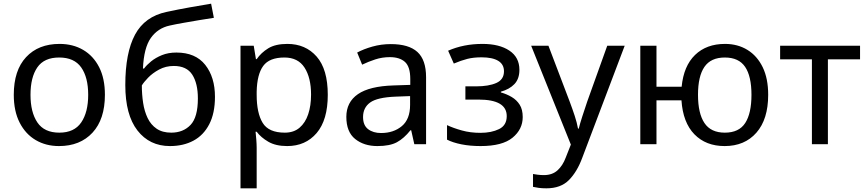

<svg xmlns="http://www.w3.org/2000/svg" viewBox="-20 -785 4722 1045"><path d="M551 -269Q551 -136 483.5 -63Q416 10 301 10Q230 10 174.5 -22.5Q119 -55 87 -117.5Q55 -180 55 -269Q55 -402 122 -474Q189 -546 304 -546Q377 -546 432.5 -513.5Q488 -481 519.5 -419.5Q551 -358 551 -269ZM146 -269Q146 -174 183.5 -118.5Q221 -63 303 -63Q384 -63 422 -118.5Q460 -174 460 -269Q460 -364 422 -418Q384 -472 302 -472Q220 -472 183 -418Q146 -364 146 -269Z M662 -322Q662 -498 715 -596.5Q768 -695 886 -720Q951 -734 1013 -745Q1075 -756 1129 -765L1144 -688Q1109 -683 1065 -675.5Q1021 -668 978 -660.5Q935 -653 904 -646Q839 -632 801 -578.5Q763 -525 758 -412H764Q778 -431 802.5 -451Q827 -471 861.5 -485Q896 -499 940 -499Q1044 -499 1097 -432Q1150 -365 1150 -258Q1150 -169 1119 -109Q1088 -49 1033 -19.5Q978 10 905 10Q794 10 728 -75Q662 -160 662 -322ZM912 -63Q977 -63 1017 -105Q1057 -147 1057 -249Q1057 -331 1026.5 -378.5Q996 -426 926 -426Q882 -426 846 -406.5Q810 -387 786 -362Q762 -337 752 -320Q752 -271 759 -225Q766 -179 783.5 -142.5Q801 -106 832.5 -84.5Q864 -63 912 -63Z M1544 -546Q1643 -546 1703.5 -477Q1764 -408 1764 -269Q1764 -132 1703.5 -61Q1643 10 1543 10Q1481 10 1440.5 -13.5Q1400 -37 1377 -68H1371Q1373 -51 1375 -25Q1377 1 1377 20V240H1289V-536H1361L1373 -463H1377Q1401 -498 1440 -522Q1479 -546 1544 -546ZM1528 -472Q1446 -472 1412.5 -426Q1379 -380 1377 -286V-269Q1377 -170 1409.5 -116.5Q1442 -63 1530 -63Q1579 -63 1610.5 -90Q1642 -117 1657.5 -163.5Q1673 -210 1673 -270Q1673 -362 1637.5 -417Q1602 -472 1528 -472Z M2107 -545Q2205 -545 2252 -502Q2299 -459 2299 -365V0H2235L2218 -76H2214Q2179 -32 2140.5 -11Q2102 10 2034 10Q1961 10 1913 -28.5Q1865 -67 1865 -149Q1865 -229 1928 -272.5Q1991 -316 2122 -320L2213 -323V-355Q2213 -422 2184 -448Q2155 -474 2102 -474Q2060 -474 2022 -461.5Q1984 -449 1951 -433L1924 -499Q1959 -518 2007 -531.5Q2055 -545 2107 -545ZM2133 -259Q2033 -255 1994.5 -227Q1956 -199 1956 -148Q1956 -103 1983.5 -82Q2011 -61 2054 -61Q2122 -61 2167 -98.5Q2212 -136 2212 -214V-262Z M2606 -546Q2698 -546 2752.5 -509.5Q2807 -473 2807 -405Q2807 -356 2780 -327.5Q2753 -299 2706 -286V-282Q2738 -273 2765 -257Q2792 -241 2808.5 -215Q2825 -189 2825 -148Q2825 -81 2769.5 -35.5Q2714 10 2596 10Q2538 10 2491 0.5Q2444 -9 2413 -25V-104Q2447 -88 2493.5 -75Q2540 -62 2595 -62Q2655 -62 2696.5 -82.5Q2738 -103 2738 -153Q2738 -243 2585 -243H2513V-315H2571Q2640 -315 2681.5 -333.5Q2723 -352 2723 -397Q2723 -435 2691.5 -454Q2660 -473 2601 -473Q2557 -473 2523.5 -464.5Q2490 -456 2450 -439L2419 -509Q2503 -546 2606 -546Z M2871 -536H2965L3081 -231Q3096 -191 3108 -154.5Q3120 -118 3126 -85H3130Q3136 -110 3149 -150.5Q3162 -191 3176 -232L3285 -536H3380L3149 74Q3121 150 3076.5 195Q3032 240 2954 240Q2930 240 2912 237.5Q2894 235 2881 232V162Q2892 164 2907.5 166Q2923 168 2940 168Q2986 168 3014.5 142Q3043 116 3059 73L3087 2Z M4161 -269Q4161 -136 4097 -63Q4033 10 3924 10Q3822 10 3759.5 -54Q3697 -118 3689 -239H3553V0H3465V-536H3553V-313H3690Q3701 -426 3763 -486Q3825 -546 3926 -546Q3995 -546 4048 -513.5Q4101 -481 4131 -419.5Q4161 -358 4161 -269ZM3779 -269Q3779 -168 3814 -115.5Q3849 -63 3925 -63Q4002 -63 4036 -115.5Q4070 -168 4070 -269Q4070 -370 4035.5 -421Q4001 -472 3925 -472Q3849 -472 3814 -421Q3779 -370 3779 -269Z M4661 -462H4486V0H4399V-462H4226V-536H4661Z"/></svg>

Font: RS Noto Sans
Style: Regular
Weight: 400
Designer: Monotype Design Team
Foundry: Monotype Imaging Inc.
Version: Version 3.10